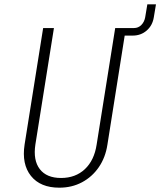

<svg xmlns="http://www.w3.org/2000/svg" viewBox="-20 -860 743 890"><path d="M255 10Q167 10 123.5 -44.5Q80 -99 94 -190L180 -730H230L144 -190Q133 -117 164.5 -76Q196 -35 263 -35Q330 -35 373.5 -76Q417 -117 428 -190L514 -730H601Q621 -730 635 -744Q649 -758 653 -780L663 -840H703L693 -780Q687 -742 660 -718.5Q633 -695 595 -695H558L478 -190Q469 -130 438 -85Q407 -40 360 -15Q313 10 255 10Z"/></svg>

Font: NKDuy Mono Thin
Style: Italic
Weight: 100
Italic angle: -9°
Monospace: yes
Designer: NKDuy
Foundry: NKDuy
Version: Version 2.251; ttfautohint (v1.8.4.7-5d5b)